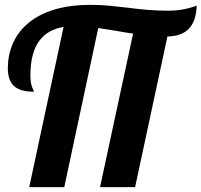

<svg xmlns="http://www.w3.org/2000/svg" viewBox="-20 -769 828 789"><path d="M241.2 -658.2Q177.2 -647.9 143.1 -603.5Q105 -553.7 105 -460Q105 -427.7 112.3 -410.2Q114.3 -403.8 117.2 -398.9Q119.1 -395.5 119.1 -392.1Q65.4 -392.1 39.6 -413.6Q12.2 -436.5 12.2 -488.8Q12.2 -540.5 31.5 -587.2Q50.8 -633.8 90.3 -668.9Q132.8 -707 198.2 -728Q263.7 -749 353 -749Q390.6 -749 422.9 -746.1Q455.1 -743.2 505.4 -737.3Q550.3 -731.4 588.6 -728.3Q627 -725.1 671.9 -725.1Q705.1 -725.1 735.4 -731Q765.6 -736.8 788.1 -746.1Q785.2 -620.6 668 -619.1L535.2 0H391.1L526.9 -630.9Q490.2 -636.2 455.1 -642.6Q403.8 -650.9 383.8 -653.8L244.1 0H100.1Z"/></svg>

Font: Pattaya
Style: Regular
Weight: 400
Designer: Pablo Impallari / Thai characters Designed by Thanarat Vachiruckul and Suppakit Chalermlarp
Foundry: Pablo Impallari
Version: Version 1.007;September 16, 2023;FontCreator 15.0.0.2934 64-